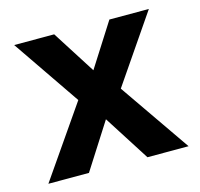

<svg xmlns="http://www.w3.org/2000/svg" viewBox="-80 -586 700 672"><g transform="rotate(-15 270.0 -250.0)"><path d="M193 -256 26 -500H171L271 -343L371 -500H514L347 -256L524 0H375L269 -166L163 0H16Z"/></g></svg>

Font: NT Somic Bold
Style: Regular
Weight: 700
Designer: Ravid Balaliev — lead type designer, mastering
Michael Voronin — secret advisor, marketing
Ivan Kovalenko — best boy
Foundry: NT Type
Version: Version 0.7